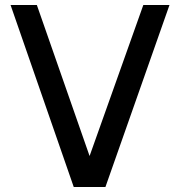

<svg xmlns="http://www.w3.org/2000/svg" viewBox="-20 -743 716 763"><path d="M653.5 -723 399 0H273L22 -723H126.5L336 -123L549.5 -723Z"/></svg>

Font: Public Sans Medium
Style: Regular
Weight: 500
Designer: The Public Sans Project Authors: Dan O. Williams and USWDS (Libre Franklin designed by Pablo Impallari and Rodrigo Fuenz
Version: Version 1.007